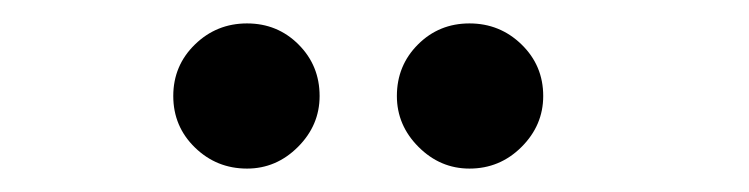

<svg xmlns="http://www.w3.org/2000/svg" viewBox="-20 -729 640 164"><path d="M191 -585Q165 -585 146.5 -603Q128 -621 128 -647Q128 -673 146.5 -691Q165 -709 191 -709Q217 -709 235 -691Q253 -673 253 -647Q253 -622 234.5 -603.5Q216 -585 191 -585ZM381 -585Q356 -585 337.5 -603.5Q319 -622 319 -647Q319 -673 337 -691Q355 -709 381 -709Q407 -709 425.5 -691Q444 -673 444 -647Q444 -622 425.5 -603.5Q407 -585 381 -585Z"/></svg>

Font: Arima Koshi Bold
Style: Regular
Weight: 700
Designer: Joana Correia and Natanael Gama
Foundry: NDISCOVER
Version: Version 1.019;PS 001.019;hotconv 1.0.88;makeotf.lib2.5.64775